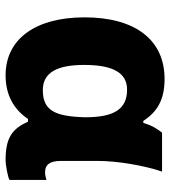

<svg xmlns="http://www.w3.org/2000/svg" viewBox="19 -617 608 686"><g transform="rotate(90 323.0 -274.0)"><path d="M249 10C318 10 370 -18 405 -70H415C440 -12 475 10 551 10C571 10 613 2 623 -4V-136C614 -133 604 -131 595 -131C568 -131 555 -149 555 -187V-321C555 -388 571 -484 593 -549H454C439 -530 428 -512 419 -482H412C379 -533 335 -558 262 -558C123 -558 42 -454 42 -272C42 -96 120 10 249 10ZM302 -123C238 -123 212 -176 212 -271C212 -375 241 -424 300 -424C370 -424 399 -378 399 -274C396 -168 376 -123 302 -123Z"/></g></svg>

Font: Kathrein 85 Heavy
Style: Regular
Weight: 900
Designer: Lazydogs Typefoundry, based on Open Sans by Ascender Corporation
Foundry: Lazydogs Typefoundry
Version: Version 1.003;PS 001.003;hotconv 1.0.88;makeotf.lib2.5.64775